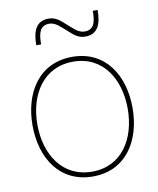

<svg xmlns="http://www.w3.org/2000/svg" viewBox="-83 -784 706 860"><g transform="rotate(-10 270.5 -353.5)"><path d="M271 12C421 12 498 -111 498 -260C498 -409 421 -532 271 -532C120 -532 43 -409 43 -260C43 -111 120 12 271 12ZM65 -260C65 -395 135 -510 271 -510C407 -510 476 -395 476 -260C476 -125 407 -10 271 -10C135 -10 65 -125 65 -260ZM122 -611H144C144 -665 154 -696 196 -696C224 -696 244 -673 271 -650C292 -631 312 -611 345 -611C400 -611 420 -651 420 -719H398C398 -665 388 -634 346 -634C318 -634 298 -657 271 -680C250 -699 230 -719 197 -719C142 -719 122 -679 122 -611Z"/></g></svg>

Font: Aspekta 50
Style: Regular
Weight: 50
Designer: Ivo Dolenc
Version: Version 2.000